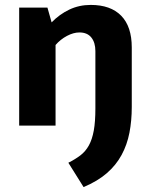

<svg xmlns="http://www.w3.org/2000/svg" viewBox="-20 -511 614 781"><path d="M58 -480H173L190 -420Q222 -453 262 -472Q302 -491 349 -491Q430 -491 473 -447Q516 -403 516 -318V-76Q516 -20 506.5 29Q497 78 474.5 119.5Q452 161 414.5 193.5Q377 226 320 250L258 151Q286 137 307 121Q328 105 341.5 80.5Q355 56 361.5 20Q368 -16 368 -70V-303Q368 -338 351.5 -358.5Q335 -379 303 -379Q279 -379 252.5 -365Q226 -351 206 -328V0H58Z"/></svg>

Font: Ek Mukta ExtraBold
Style: Regular
Weight: 800
Designer: Girish Dalvi and Yashodeep Gholap
Foundry: Ek Type
Version: Version 2.538;PS 1.002;hotconv 16.6.51;makeotf.lib2.5.65220;